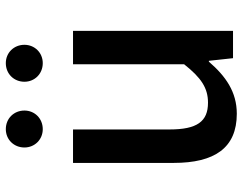

<svg xmlns="http://www.w3.org/2000/svg" viewBox="-107 -714 834 660"><g transform="rotate(-90 310.0 -384.0)"><path d="M249 13C324 13 378 -25 428 -83H431L440 0H534V-550H419V-168C373 -110 338 -86 287 -86C222 -86 195 -124 195 -218V-550H80V-204C80 -64 131 13 249 13ZM196 -654C233 -654 260 -682 260 -717C260 -753 233 -781 196 -781C160 -781 133 -753 133 -717C133 -682 160 -654 196 -654ZM423 -654C459 -654 486 -682 486 -717C486 -753 459 -781 423 -781C386 -781 359 -753 359 -717C359 -682 386 -654 423 -654Z"/></g></svg>

Font: Source Han Sans JP Medium
Style: Regular
Weight: 500
Designer: Ryoko NISHIZUKA 西塚涼子 (kana, bopomofo & ideographs); Paul D. Hunt (Latin, Greek & Cyrillic); Sandoll Communications 산돌커뮤니
Foundry: Adobe
Version: Version 2.002;hotconv 1.0.116;makeotfexe 2.5.65601